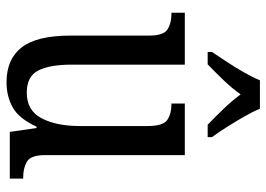

<svg xmlns="http://www.w3.org/2000/svg" viewBox="-134 -672 816 588"><g transform="rotate(90 274.0 -378.0)"><path d="M232 10Q161 10 125 -36.5Q89 -83 89 -186V-427Q89 -471 70 -483Q51 -495 23 -495H19V-536H178V-189Q178 -122 196 -87Q214 -52 264 -52Q318 -52 342 -97Q366 -142 366 -215V-422Q366 -470 347 -482.5Q328 -495 300 -495H297V-536H455V-109Q455 -64 475 -52.5Q495 -41 523 -41H527V0H384L372 -82H368Q343 -28 309 -9Q275 10 232 10ZM139 -619Q152 -638 169 -664Q186 -690 201.5 -717Q217 -744 226 -766H313Q322 -744 337.5 -717Q353 -690 369.5 -664Q386 -638 400 -619V-606H362Q339 -628 314 -654Q289 -680 269 -707Q250 -680 225 -654Q200 -628 177 -606H139Z"/></g></svg>

Font: Noto Serif Myanmar Cond
Style: Regular
Weight: 400
Width: 3
Designer: Ben Mitchell and the Monotype Design Team
Foundry: Monotype Imaging Inc.
Version: Version 2.106; ttfautohint (v1.8.4.7-5d5b)